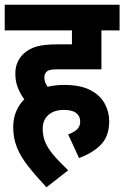

<svg xmlns="http://www.w3.org/2000/svg" viewBox="-20 -642 527 814"><path d="M269 -72Q291 -80 305.5 -92.5Q320 -105 320 -126Q320 -150 303 -163Q286 -176 251 -176Q209 -176 185 -154.5Q161 -133 161 -96Q161 -67 171 -41.5Q181 -16 204.5 12.5Q228 41 269 80L177 152Q132 104 100 63.5Q68 23 52 -16.5Q36 -56 36 -103Q36 -140 48.5 -169.5Q61 -199 83 -221Q68 -241 56.5 -268Q45 -295 45 -330Q45 -359 55.5 -380.5Q66 -402 83 -417Q105 -436 136 -445Q167 -454 227 -454H285V-513H0V-622H487V-513H410V-348H222Q201 -348 191.5 -345.5Q182 -343 177 -337Q168 -329 168 -313Q168 -294 182 -274Q215 -282 251 -282Q320 -282 362 -260.5Q404 -239 423.5 -203.5Q443 -168 443 -128Q443 -67 410 -31Q377 5 315 28Z"/></svg>

Font: Noto Sans Condensed
Style: Bold
Weight: 700
Width: 3
Designer: Monotype Design Team
Foundry: Monotype Imaging Inc.
Version: Version 2.013; ttfautohint (v1.8.4.7-5d5b)